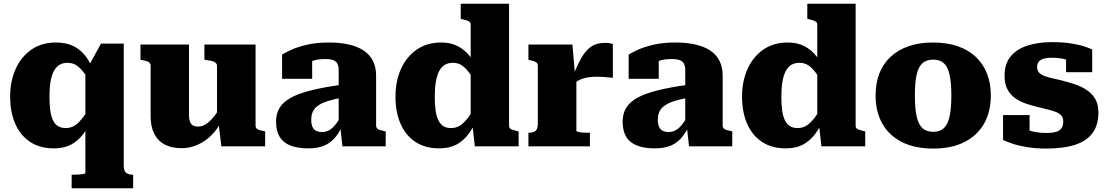

<svg xmlns="http://www.w3.org/2000/svg" viewBox="-20 -778 5889 1021"><path d="M361 223V151H369Q386 151 400.5 150Q415 149 424.5 147Q434 145 434 142V-430L448 -420L517 -546H638V103Q638 131 651 141Q664 151 686 151H688V223ZM277 -552Q332 -552 370.5 -533Q409 -514 436 -478.5Q463 -443 480 -392L476 -318Q449 -361 428.5 -388.5Q408 -416 387.5 -430Q367 -444 339 -444Q313 -444 295 -432.5Q277 -421 265.5 -398.5Q254 -376 248.5 -342Q243 -308 243 -264Q243 -221 247.5 -189.5Q252 -158 262 -137.5Q272 -117 289 -107Q306 -97 330 -97Q357 -97 378.5 -111Q400 -125 423 -156Q446 -187 476 -239V-162Q453 -106 424.5 -67.5Q396 -29 358 -9Q320 11 267 11Q192 11 140 -23.5Q88 -58 61 -120Q34 -182 34 -264Q34 -347 63.5 -412Q93 -477 147.5 -514.5Q202 -552 277 -552Z M985 -541V-164Q985 -145 990 -131.5Q995 -118 1005.5 -111.5Q1016 -105 1034 -105Q1055 -105 1075 -117.5Q1095 -130 1116.5 -156.5Q1138 -183 1161 -225L1158 -136Q1137 -91 1104 -58.5Q1071 -26 1030.5 -8Q990 10 945 10Q893 10 856.5 -9Q820 -28 800.5 -66Q781 -104 781 -158V-428Q781 -442 771 -448Q761 -454 738 -458L727 -460V-541ZM1339 -541V-110Q1339 -101 1343.5 -95.5Q1348 -90 1358 -87Q1368 -84 1382 -81L1390 -79V0H1157L1142 -126L1134 -132V-428Q1134 -442 1119 -449Q1104 -456 1082 -458L1067 -461V-541Z M1794 -327V-258Q1754 -250 1726 -241.5Q1698 -233 1680 -222Q1662 -211 1652.5 -199Q1643 -187 1639 -172.5Q1635 -158 1635 -142Q1635 -117 1642 -102.5Q1649 -88 1662 -82Q1675 -76 1694 -76Q1712 -76 1728.5 -84.5Q1745 -93 1761 -112Q1777 -131 1794 -162L1802 -112Q1782 -68 1757 -41Q1732 -14 1698.5 -1.5Q1665 11 1620 11Q1563 11 1524.5 -4Q1486 -19 1467 -50.5Q1448 -82 1448 -131Q1448 -174 1467 -205Q1486 -236 1527 -258.5Q1568 -281 1634 -297.5Q1700 -314 1794 -327ZM1801 0 1789 -108 1781 -105V-406Q1781 -424 1775 -437.5Q1769 -451 1753.5 -457.5Q1738 -464 1708 -464Q1666 -464 1638.5 -453Q1611 -442 1601 -428Q1591 -433 1589.5 -441Q1588 -449 1593 -457Q1598 -465 1610 -470.5Q1622 -476 1640 -476V-359H1480V-488Q1496 -498 1528.5 -513Q1561 -528 1611.5 -540Q1662 -552 1729 -552Q1788 -552 1834.5 -541.5Q1881 -531 1913.5 -509.5Q1946 -488 1963 -454.5Q1980 -421 1980 -376V-110Q1980 -101 1985 -95.5Q1990 -90 1999.5 -87Q2009 -84 2024 -81L2031 -79V0Z M2687 -110Q2687 -96 2698 -91Q2709 -86 2731 -81L2738 -79V0H2505L2491 -124L2483 -112V-647Q2483 -656 2477.5 -661Q2472 -666 2462 -669.5Q2452 -673 2438 -676L2430 -678V-758H2687ZM2326 -552Q2376 -552 2413.5 -533Q2451 -514 2479 -478.5Q2507 -443 2525 -392V-318Q2498 -360 2477.5 -388Q2457 -416 2436.5 -430Q2416 -444 2388 -444Q2362 -444 2344 -432.5Q2326 -421 2314.5 -398.5Q2303 -376 2297.5 -342Q2292 -308 2292 -264Q2292 -221 2296.5 -189.5Q2301 -158 2311.5 -137.5Q2322 -117 2338 -107Q2354 -97 2379 -97Q2406 -97 2427.5 -111Q2449 -125 2472 -156Q2495 -187 2525 -239V-162Q2502 -107 2473.5 -68Q2445 -29 2407 -9Q2369 11 2316 11Q2241 11 2189 -23.5Q2137 -58 2110 -120Q2083 -182 2083 -264Q2083 -347 2112.5 -412Q2142 -477 2196.5 -514.5Q2251 -552 2326 -552Z M3239 -544V-364Q3231 -365 3216 -366.5Q3201 -368 3184 -369Q3167 -370 3152 -370Q3132 -370 3113.5 -367.5Q3095 -365 3079 -360Q3063 -355 3050 -346.5Q3037 -338 3025 -325L3021 -360Q3045 -421 3067.5 -463Q3090 -505 3120 -527.5Q3150 -550 3197 -550Q3212 -550 3223 -548Q3234 -546 3239 -544ZM2790 0V-72H2792Q2815 -72 2827.5 -82Q2840 -92 2840 -120V-428Q2840 -438 2835.5 -443Q2831 -448 2822 -451.5Q2813 -455 2798 -458L2790 -460V-541H3024L3038 -378L3045 -380V-83Q3045 -79 3054.5 -76.5Q3064 -74 3079 -73Q3094 -72 3110 -72H3117V0Z M3637 -327V-258Q3597 -250 3569 -241.5Q3541 -233 3523 -222Q3505 -211 3495.5 -199Q3486 -187 3482 -172.5Q3478 -158 3478 -142Q3478 -117 3485 -102.5Q3492 -88 3505 -82Q3518 -76 3537 -76Q3555 -76 3571.5 -84.5Q3588 -93 3604 -112Q3620 -131 3637 -162L3645 -112Q3625 -68 3600 -41Q3575 -14 3541.5 -1.5Q3508 11 3463 11Q3406 11 3367.5 -4Q3329 -19 3310 -50.5Q3291 -82 3291 -131Q3291 -174 3310 -205Q3329 -236 3370 -258.5Q3411 -281 3477 -297.5Q3543 -314 3637 -327ZM3644 0 3632 -108 3624 -105V-406Q3624 -424 3618 -437.5Q3612 -451 3596.5 -457.5Q3581 -464 3551 -464Q3509 -464 3481.5 -453Q3454 -442 3444 -428Q3434 -433 3432.5 -441Q3431 -449 3436 -457Q3441 -465 3453 -470.5Q3465 -476 3483 -476V-359H3323V-488Q3339 -498 3371.5 -513Q3404 -528 3454.5 -540Q3505 -552 3572 -552Q3631 -552 3677.5 -541.5Q3724 -531 3756.5 -509.5Q3789 -488 3806 -454.5Q3823 -421 3823 -376V-110Q3823 -101 3828 -95.5Q3833 -90 3842.5 -87Q3852 -84 3867 -81L3874 -79V0Z M4530 -110Q4530 -96 4541 -91Q4552 -86 4574 -81L4581 -79V0H4348L4334 -124L4326 -112V-647Q4326 -656 4320.5 -661Q4315 -666 4305 -669.5Q4295 -673 4281 -676L4273 -678V-758H4530ZM4169 -552Q4219 -552 4256.5 -533Q4294 -514 4322 -478.5Q4350 -443 4368 -392V-318Q4341 -360 4320.5 -388Q4300 -416 4279.5 -430Q4259 -444 4231 -444Q4205 -444 4187 -432.5Q4169 -421 4157.5 -398.5Q4146 -376 4140.5 -342Q4135 -308 4135 -264Q4135 -221 4139.5 -189.5Q4144 -158 4154.5 -137.5Q4165 -117 4181 -107Q4197 -97 4222 -97Q4249 -97 4270.5 -111Q4292 -125 4315 -156Q4338 -187 4368 -239V-162Q4345 -107 4316.5 -68Q4288 -29 4250 -9Q4212 11 4159 11Q4084 11 4032 -23.5Q3980 -58 3953 -120Q3926 -182 3926 -264Q3926 -347 3955.5 -412Q3985 -477 4039.5 -514.5Q4094 -552 4169 -552Z M5249 -270Q5249 -184 5213 -120.5Q5177 -57 5108.5 -22.5Q5040 12 4942 12Q4845 12 4776.5 -22.5Q4708 -57 4672 -120.5Q4636 -184 4636 -270Q4636 -335 4656 -387Q4676 -439 4716 -476Q4756 -513 4812.5 -532.5Q4869 -552 4942 -552Q5015 -552 5072 -532.5Q5129 -513 5168.5 -476Q5208 -439 5228.5 -387Q5249 -335 5249 -270ZM4845 -270Q4845 -201 4854.5 -158.5Q4864 -116 4885.5 -96.5Q4907 -77 4942 -77Q4978 -77 4999 -96.5Q5020 -116 5029.5 -158.5Q5039 -201 5039 -270Q5039 -339 5029.5 -381Q5020 -423 4999 -442Q4978 -461 4942 -461Q4907 -461 4885.5 -442Q4864 -423 4854.5 -381Q4845 -339 4845 -270Z M5634 -132Q5634 -151 5624 -163Q5614 -175 5596.5 -182Q5579 -189 5557 -194.5Q5535 -200 5510 -206Q5476 -214 5443 -224.5Q5410 -235 5382.5 -253Q5355 -271 5338.5 -300.5Q5322 -330 5322 -376Q5322 -438 5353.5 -477Q5385 -516 5442 -535Q5499 -554 5574 -554Q5635 -554 5679.5 -546.5Q5724 -539 5751 -529.5Q5778 -520 5788 -515V-394H5649V-488Q5665 -490 5673.5 -486Q5682 -482 5684.5 -475Q5687 -468 5685.5 -460.5Q5684 -453 5682 -446Q5670 -454 5654 -459.5Q5638 -465 5618.5 -468Q5599 -471 5574 -471Q5534 -471 5514.5 -459.5Q5495 -448 5495 -422Q5495 -404 5504.5 -393Q5514 -382 5531.5 -375Q5549 -368 5572.5 -362.5Q5596 -357 5623 -351Q5658 -342 5692.5 -331Q5727 -320 5756.5 -301Q5786 -282 5803.5 -253Q5821 -224 5821 -180Q5821 -114 5790.5 -71.5Q5760 -29 5698.5 -8.5Q5637 12 5544 12Q5486 12 5439.5 4Q5393 -4 5361 -15Q5329 -26 5314 -34V-166H5455V-42Q5435 -48 5424 -58.5Q5413 -69 5409 -79Q5405 -89 5408.5 -95Q5412 -101 5421 -99Q5434 -91 5452 -84.5Q5470 -78 5493.5 -74.5Q5517 -71 5546 -71Q5577 -71 5596.5 -77Q5616 -83 5625 -96.5Q5634 -110 5634 -132Z"/></svg>

Font: Roboto Serif ExtraBold
Style: Regular
Weight: 800
Designer: Greg Gazdowicz
Foundry: Commercial Type
Version: Version 1.008